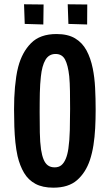

<svg xmlns="http://www.w3.org/2000/svg" viewBox="-20 -863 507 888"><path d="M226.8 5Q177 5 144 -12.7Q111 -30.4 91.4 -63.3Q71.8 -96.2 61.2 -141Q54.6 -171 51.1 -205.1Q47.6 -239.2 46.3 -277.8Q45 -316.4 45 -357Q45 -383.8 46 -409.7Q47 -435.6 49.3 -460.4Q51.6 -485.2 55.1 -508.7Q58.6 -532.2 64.2 -553.6Q81.8 -621.2 123.5 -663.4Q165.2 -705.6 241.2 -705.6Q293.8 -705.6 327.2 -685.7Q360.6 -665.8 380 -630Q399.4 -594.2 409 -546.4Q417.4 -505.2 419.9 -456.3Q422.4 -407.4 422.4 -355.6Q422.4 -311.6 420.2 -270.1Q418 -228.6 412.2 -191.6Q406.4 -154.6 395.8 -122.6Q376.2 -64.6 336.4 -29.8Q296.6 5 226.8 5ZM232.8 -89Q251.6 -89 263.7 -98.9Q275.8 -108.8 284.1 -128.5Q292.4 -148.2 296.4 -176.8Q301.6 -213 302.9 -261.1Q304.2 -309.2 304.2 -359.4Q304.2 -401.6 303.6 -441.2Q303 -480.8 300.2 -510.4Q294.6 -561.6 280.9 -587.5Q267.2 -613.4 237 -613.4Q206.2 -613.4 190.2 -586.2Q174.2 -559 169 -508.4Q167.2 -492.2 165.9 -472.9Q164.6 -453.6 164.2 -432.7Q163.8 -411.8 163.6 -389.6Q163.4 -367.4 163.4 -345.6Q163.4 -295.8 164.2 -250.1Q165 -204.4 169.8 -171.4Q174 -144.2 181.6 -125.6Q189.2 -107 201.7 -98Q214.2 -89 232.8 -89ZM91.2 -843.2 181.6 -842.2 180.4 -749.8 94.4 -752.4ZM293.2 -843.2 383.6 -842.2 383 -749.8 296.4 -752.4Z"/></svg>

Font: Truculenta
Style: Regular
Weight: 400
Designer: Ivan Castro, Eva Sanz & Omnibus-Type Team
Foundry: Omnibus-Type
Version: Version 1.002